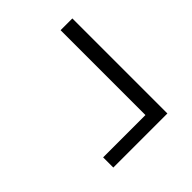

<svg xmlns="http://www.w3.org/2000/svg" viewBox="-35 -545 600 600"><g transform="rotate(45 265.0 -244.5)"><path d="M416 -125V-312H41V-364H461V-125Z"/></g></svg>

Font: Faustina Light
Style: Regular
Weight: 300
Designer: Alfonso Garcia
Foundry: http://www.omnibus-type.com
Version: Version 1.200